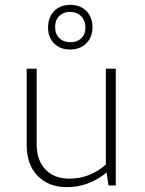

<svg xmlns="http://www.w3.org/2000/svg" viewBox="-20 -764 596 791"><path d="M268 -560Q228 -560 203 -585Q178 -610 178 -650Q178 -693 203 -718.5Q228 -744 270 -744Q311 -744 336 -718.5Q361 -693 361 -652Q361 -611 335.5 -585.5Q310 -560 268 -560ZM332 -650Q332 -679 314.5 -697Q297 -715 268 -715Q241 -715 224 -698Q207 -681 207 -653Q207 -624 224.5 -607Q242 -590 270 -590Q298 -590 315 -606.5Q332 -623 332 -650ZM256 7Q180 7 135 -39.5Q90 -86 90 -166V-481H131V-171Q131 -104 167 -66Q203 -28 266 -28Q350 -28 416 -86V-481H457V0H427L419 -53Q345 7 256 7Z"/></svg>

Font: Cantarell Light
Style: Regular
Weight: 300
Designer: Dave Crossland, Nikolaus Waxweiler, Florian Fecher, Jacques Le Bailly, Eben Sorkin, Alexei Vanyashin, Alexios Zavras, Em
Version: Version 0.303